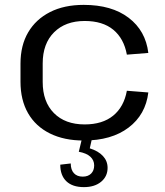

<svg xmlns="http://www.w3.org/2000/svg" viewBox="-20 -568 676 787"><path d="M323 8Q243 8 184.5 -21Q126 -50 95 -104Q64 -158 64 -233V-307Q64 -382 95.5 -435.5Q127 -489 185 -518.5Q243 -548 323 -548Q438 -548 507.5 -495Q577 -442 588 -351L500 -344Q488 -410 444.5 -446Q401 -482 327 -482Q248 -482 201.5 -435.5Q155 -389 155 -308V-232Q155 -151 201 -104.5Q247 -58 327 -58Q400 -58 444 -94Q488 -130 500 -196L588 -189Q577 -98 507 -45Q437 8 323 8ZM324 199Q277 199 252 175Q227 151 227 107L270 102Q270 128 283 142Q296 156 319 156Q341 156 353.5 143.5Q366 131 366 110Q366 89 350.5 74.5Q335 60 303 54L316 0H357L348 40Q383 51 402 71.5Q421 92 421 120Q421 155 394.5 177Q368 199 324 199Z"/></svg>

Font: Pathway Extreme 72pt Medium
Style: Regular
Weight: 500
Designer: Eduardo Rodriguez Tunni
Foundry: Eduardo Rodriguez Tunni
Version: Version 1.001;gftools[0.9.26]